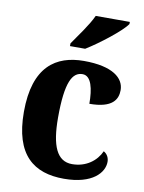

<svg xmlns="http://www.w3.org/2000/svg" viewBox="-87 -827 675 898"><g transform="rotate(10 251.0 -378.0)"><path d="M200 -619V-606H272C334 -644 433 -721 456 -756V-766H294C274 -721 228 -660 200 -619ZM279 10C416 10 467 -53 467 -103C467 -121 459 -139 441 -149C420 -102 372 -64 305 -64C233 -64 203 -133 203 -267C203 -437 233 -487 281 -487C323 -487 336 -426 336 -356C447 -356 469 -401 469 -444C469 -501 414 -549 277 -549C145 -549 41 -482 41 -266C41 -60 137 10 279 10Z"/></g></svg>

Font: Noto Serif Armenian SemiCondensed
Style: Bold
Weight: 700
Width: 4
Designer: Monotype Design Team
Foundry: Monotype Imaging Inc.
Version: Version 2.008